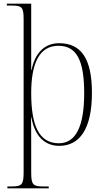

<svg xmlns="http://www.w3.org/2000/svg" viewBox="-20 -780 575 1040"><path d="M20 240H244V230H219C158 230 149 222 149 152V6C149 -52 149 -107 148 -144H150C168 -44 221 10 301 10C411 10 478 -81 478 -277C478 -462 420 -546 300 -546C218 -546 168 -488 151 -401H149C149 -460 149 -523 149 -563V-760H17V-750H39C99 -750 108 -743 108 -674V153C108 222 98 230 39 230H20ZM299 -4C189 -4 149 -104 149 -276C149 -435 192 -532 296 -532C396 -532 436 -452 436 -275C436 -96 391 -4 299 -4Z"/></svg>

Font: Noto Serif Display SemiCondensed ExtraLight
Style: Regular
Weight: 200
Width: 4
Designer: Monotype Design Team
Foundry: Monotype Imaging Inc.
Version: Version 2.009